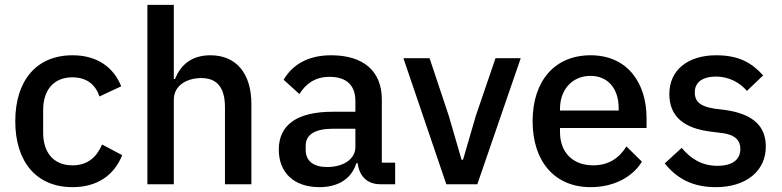

<svg xmlns="http://www.w3.org/2000/svg" viewBox="-20 -760 3224 792"><path d="M279 12C379 12 450 -35 484 -120L401 -164C379 -112 342 -78 279 -78C199 -78 158 -133 158 -213V-306C158 -386 199 -441 279 -441C338 -441 375 -410 390 -362L480 -404C449 -481 383 -532 279 -532C129 -532 43 -426 43 -260C43 -94 129 12 279 12Z M588 0H697V-349C697 -409 753 -438 810 -438C877 -438 908 -397 908 -317V0H1017V-330C1017 -458 954 -532 848 -532C768 -532 724 -490 702 -434H697V-740H588Z M1610 0V-89H1555V-350C1555 -466 1480 -532 1346 -532C1245 -532 1184 -489 1150 -431L1215 -372C1241 -413 1278 -443 1339 -443C1412 -443 1446 -406 1446 -343V-299H1352C1207 -299 1130 -246 1130 -143C1130 -49 1191 12 1298 12C1374 12 1430 -22 1450 -87H1455C1462 -36 1492 0 1549 0ZM1329 -71C1275 -71 1241 -95 1241 -141V-159C1241 -204 1278 -229 1354 -229H1446V-154C1446 -103 1396 -71 1329 -71Z M1949 0 2128 -520H2024L1943 -283L1890 -101H1884L1831 -283L1752 -520H1644L1821 0Z M2416 12C2513 12 2589 -30 2628 -93L2564 -156C2534 -108 2491 -78 2427 -78C2339 -78 2290 -135 2290 -215V-232H2647V-273C2647 -417 2569 -532 2416 -532C2268 -532 2177 -426 2177 -260C2177 -94 2268 12 2416 12ZM2416 -447C2488 -447 2532 -394 2532 -314V-304H2290V-311C2290 -391 2341 -447 2416 -447Z M2933 12C3058 12 3139 -55 3139 -155C3139 -239 3088 -289 2974 -306L2926 -312C2871 -321 2846 -339 2846 -379C2846 -418 2874 -444 2934 -444C2990 -444 3034 -417 3061 -385L3128 -449C3081 -501 3028 -532 2934 -532C2820 -532 2741 -473 2741 -372C2741 -276 2806 -230 2912 -217L2960 -211C3014 -204 3034 -179 3034 -146C3034 -102 3002 -76 2939 -76C2877 -76 2830 -104 2792 -150L2722 -86C2771 -25 2835 12 2933 12Z"/></svg>

Font: IBM Plex Thai Looped Medium
Style: Regular
Weight: 500
Designer: Mike Abbink, Paul van der Laan, Pieter van Rosmalen, Ben Mitchell, Mark Frömberg
Foundry: Bold Monday
Version: Version 1.0